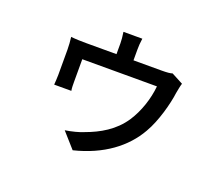

<svg xmlns="http://www.w3.org/2000/svg" viewBox="-117 -804 1234 1061"><g transform="rotate(20 500.0 -273.5)"><path d="M774 -506C763 -502 743 -500 712 -500H546V-564C546 -583 547 -601 551 -629H440C444 -601 446 -583 446 -564V-500H268C237 -500 203 -501 178 -504C181 -484 183 -450 183 -431V-282C183 -263 181 -240 180 -224H281C278 -239 278 -261 278 -277V-409H717C710 -333 682 -251 642 -190C589 -109 508 -64 428 -35C404 -24 356 -12 321 -7L400 82C568 41 684 -47 748 -160C791 -233 821 -347 829 -411C832 -427 837 -455 842 -470Z"/></g></svg>

Font: Spoqa Han Sans Neo Medium
Style: Regular
Weight: 500
Designer: [Spoqa Han Sans Neo] Dong-huui Kim  Younghwa Kang  Yujin Lee  [Noto Sans] Ryoko NISHIZUKA  (kana & ideographs); Paul D. 
Foundry: Spoqa (http://www.spoqa-han-sans.com)
Version: Version 1.000